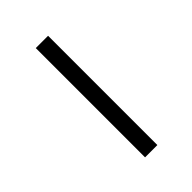

<svg xmlns="http://www.w3.org/2000/svg" viewBox="6 -416 287 287"><g transform="rotate(45 150.0 -272.0)"><path d="M35 -259H266V-285H35Z"/></g></svg>

Font: Noto Sans Georgian SemiCondensed Thin
Style: Regular
Weight: 100
Width: 4
Designer: Monotype Design Team, Akaki Razmadze
Foundry: Google LLC
Version: Version 2.005